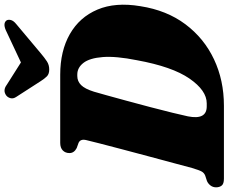

<svg xmlns="http://www.w3.org/2000/svg" viewBox="-98 -880 978 821"><g transform="rotate(-90 390.5 -469.0)"><path d="M0.5 -33.5Q0.5 -47 8.2 -57.2Q16 -67.5 27.5 -72.5L50.5 -80Q62 -84.5 68 -95Q74 -105.5 83 -136Q91 -165.5 104.2 -215Q117.5 -264.5 133 -322.2Q148.5 -380 163 -435Q177.5 -490 188.2 -531.5Q199 -573 202.5 -589Q208.5 -614.5 189.5 -622L168.5 -629.5Q147 -640.5 147 -660.5Q147 -678 158.2 -689Q169.5 -700 190.5 -700H482Q583.5 -700 655.8 -658.8Q728 -617.5 760.5 -540.8Q793 -464 775 -357Q757.5 -244.5 697.8 -164.8Q638 -85 548 -42.5Q458 0 349.5 0H37.5Q15.5 0 8 -9.5Q0.5 -19 0.5 -33.5ZM359.5 -73.5Q414.5 -73.5 465.5 -147.2Q516.5 -221 544 -372Q562 -462 557.5 -518.2Q553 -574.5 532.5 -600.8Q512 -627 483 -627H476.5Q454 -627 437.8 -610.8Q421.5 -594.5 409.5 -556Q405 -541 394.5 -503.2Q384 -465.5 370.5 -415.8Q357 -366 343.5 -314.8Q330 -263.5 319.5 -220.5Q309 -177.5 304 -154Q288 -73.5 346.5 -73.5ZM574 -783.5Q554.5 -767 539.2 -757Q524 -747 504.5 -747Q485 -747 475 -757Q465 -767 454.5 -783.5L386.5 -889Q378.5 -901.5 381.8 -913Q385 -924.5 393.5 -931Q415 -946.5 439 -928.5L534.5 -868L663.5 -928.5Q699 -947 713 -931Q718.5 -924.5 716.2 -912.5Q714 -900.5 698.5 -888Z"/></g></svg>

Font: Fraunces 72pt S050 Black
Style: Italic
Weight: 900
Italic angle: -16°
Version: Version 1.000; ttfautohint (v1.8.3)